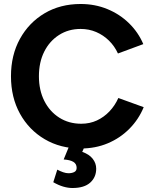

<svg xmlns="http://www.w3.org/2000/svg" viewBox="-20 -732 765 962"><path d="M385 12Q283 12 204 -34.5Q125 -81 80 -162.5Q35 -244 35 -350Q35 -456 80 -537.5Q125 -619 203.5 -665.5Q282 -712 384 -712Q456 -712 518 -686.5Q580 -661 626.5 -615.5Q673 -570 698 -511L571 -464Q554 -501 526 -528.5Q498 -556 462 -571.5Q426 -587 384 -587Q323 -587 275.5 -556.5Q228 -526 201.5 -473Q175 -420 175 -350Q175 -280 202 -226.5Q229 -173 277 -142.5Q325 -112 387 -112Q430 -112 465.5 -128.5Q501 -145 528.5 -174Q556 -203 573 -241L700 -195Q675 -134 628.5 -87Q582 -40 520 -14Q458 12 385 12ZM343 210Q321 210 297 203Q273 196 247 181L267 118Q282 126 296.5 131Q311 136 323 136Q340 136 352 130Q364 124 364 109Q364 89 347.5 79Q331 69 299 67L329 -6L405 0L392 29Q427 41 444.5 63.5Q462 86 462 113Q462 156 432 183Q402 210 343 210Z"/></svg>

Font: Figtree
Style: Bold
Weight: 700
Designer: Erik Kennedy
Foundry: Erik Kennedy
Version: Version 2.001;gftools[0.9.30]